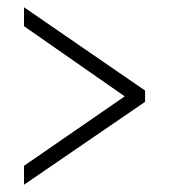

<svg xmlns="http://www.w3.org/2000/svg" viewBox="-20 -622 465 528"><path d="M46 -114V-166L323 -357L46 -550V-602L379 -373V-342Z"/></svg>

Font: Noto Serif Tamil ExtraCondensed Light
Style: Regular
Weight: 300
Width: 2
Designer: Indian Type Foundry, Tom Grace, and the Monotype Design Team
Foundry: Monotype Imaging Inc.
Version: Version 2.004; ttfautohint (v1.8.4.7-5d5b)